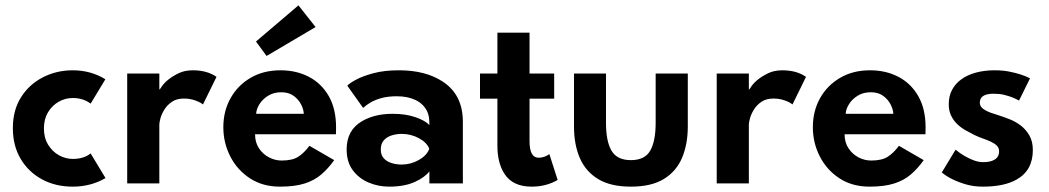

<svg xmlns="http://www.w3.org/2000/svg" viewBox="-20 -685 3916 717"><path d="M251.5 12Q187 12 136.5 -15.5Q86 -43 57 -92Q28 -141 28 -206.5Q28 -273.5 58.5 -321.8Q89 -370 140 -396.2Q191 -422.5 251.5 -422.5Q319 -422.5 373.5 -389L318.5 -298Q290.5 -319 252 -319Q223.5 -319 199 -305Q174.5 -291 159.2 -265.5Q144 -240 144 -205.5Q144 -170 159.8 -144.5Q175.5 -119 200.2 -105.2Q225 -91.5 252 -91.5Q292.5 -91.5 318.5 -112L374 -20Q319 12 251.5 12Z M575 0H455V-410.5H575V-350.5Q576.5 -350.5 580.5 -356.5Q599.5 -388.5 648 -412Q670.5 -422.5 700 -422.5Q753.5 -422.5 788.5 -398L738 -295Q724.5 -306 697.5 -313.5Q684.5 -317 667 -317Q640 -317 622.2 -305Q604.5 -293 594 -276Q583.5 -259 579.2 -243.5Q575 -228 575 -220.5Z M1025.5 12Q961 12 913.5 -19Q866 -50 840 -100.8Q814 -151.5 814 -210Q814 -270 840.8 -318Q867.5 -366 915.5 -394.2Q963.5 -422.5 1027.5 -422.5Q1087 -422.5 1133.8 -398Q1180.5 -373.5 1207.8 -326Q1235 -278.5 1235 -209Q1235 -196 1234.5 -183.5H932.5Q932.5 -153 947.2 -131Q962 -109 984.8 -97.2Q1007.5 -85.5 1031.5 -85.5Q1071.5 -85.5 1093.5 -99.5Q1115.5 -113.5 1135.5 -140.5L1228 -87Q1206 -56 1180.2 -33.8Q1154.5 -11.5 1117.8 0.2Q1081 12 1025.5 12ZM1114.5 -260Q1114 -275.5 1104.8 -294.2Q1095.5 -313 1077 -326.8Q1058.5 -340.5 1030.5 -340.5Q1002.5 -340.5 981.8 -327.8Q961 -315 949.2 -296.5Q937.5 -278 936.5 -260ZM975.5 -476 936 -530 1094.5 -665 1158.5 -584Z M1432.5 12Q1393 12 1356.8 -3.2Q1320.5 -18.5 1297.5 -49.2Q1274.5 -80 1274.5 -127.5Q1274.5 -199 1332 -232.5Q1379 -260 1446 -260Q1495 -260 1531.2 -247.5Q1567.5 -235 1583.5 -218Q1583.5 -235 1582 -246.2Q1580.5 -257.5 1575 -269.5Q1561 -297.5 1531.8 -311.5Q1502.5 -325.5 1462 -325.5Q1429 -325.5 1404.5 -318.8Q1380 -312 1363.2 -302Q1346.5 -292 1336 -282L1277 -365Q1284 -373.5 1308.8 -387Q1333.5 -400.5 1374.2 -411.5Q1415 -422.5 1470 -422.5Q1569 -422.5 1633 -380.5Q1708.5 -331.5 1708.5 -230V0H1583.5V-45Q1566.5 -22.5 1528.2 -5.2Q1490 12 1432.5 12ZM1480 -70.5Q1514 -70.5 1544 -87.5Q1574 -104.5 1583 -129V-130Q1573.5 -153.5 1543.8 -169.2Q1514 -185 1480.5 -185Q1461 -185 1443 -179.5Q1425 -174 1413.5 -161.2Q1402 -148.5 1402 -126.5Q1402 -106 1413.2 -93.8Q1424.5 -81.5 1442.5 -76Q1460.5 -70.5 1480 -70.5Z M1965.5 12Q1893 12 1862.5 -38Q1837.5 -78 1837.5 -141V-316.5H1772.5V-410.5H1837.5V-563H1957.5V-410.5H2049.5V-316.5H1957.5V-158Q1957.5 -96 1991 -96Q2013 -96 2031.5 -109.5L2062.5 -13Q2019.5 12 1965.5 12Z M2336 12Q2261 12 2214.2 -16Q2167.5 -44 2145.5 -94.5Q2123.5 -145 2123.5 -213V-410.5H2243V-227Q2243 -157 2263.8 -122Q2284.5 -87 2336 -87Q2388 -87 2408.2 -122.5Q2428.5 -158 2428.5 -227V-410.5H2548.5V-213Q2548.5 -147.5 2527.5 -96.8Q2506.5 -46 2459.8 -17Q2413 12 2336 12Z M2776.5 0H2656.5V-410.5H2776.5V-350.5Q2778 -350.5 2782 -356.5Q2801 -388.5 2849.5 -412Q2872 -422.5 2901.5 -422.5Q2955 -422.5 2990 -398L2939.5 -295Q2926 -306 2899 -313.5Q2886 -317 2868.5 -317Q2841.5 -317 2823.8 -305Q2806 -293 2795.5 -276Q2785 -259 2780.8 -243.5Q2776.5 -228 2776.5 -220.5Z M3227 12Q3162.5 12 3115 -19Q3067.5 -50 3041.5 -100.8Q3015.5 -151.5 3015.5 -210Q3015.5 -270 3042.2 -318Q3069 -366 3117 -394.2Q3165 -422.5 3229 -422.5Q3288.5 -422.5 3335.2 -398Q3382 -373.5 3409.2 -326Q3436.5 -278.5 3436.5 -209Q3436.5 -196 3436 -183.5H3134Q3134 -153 3148.8 -131Q3163.5 -109 3186.2 -97.2Q3209 -85.5 3233 -85.5Q3273 -85.5 3295 -99.5Q3317 -113.5 3337 -140.5L3429.5 -87Q3407.5 -56 3381.8 -33.8Q3356 -11.5 3319.2 0.2Q3282.5 12 3227 12ZM3316 -260Q3315.5 -275.5 3306.2 -294.2Q3297 -313 3278.5 -326.8Q3260 -340.5 3232 -340.5Q3204 -340.5 3183.2 -327.8Q3162.5 -315 3150.8 -296.5Q3139 -278 3138 -260Z M3650.5 12Q3615.5 12 3587 3.5Q3530.5 -13 3497 -41L3548.5 -126Q3581 -99.5 3614.5 -87Q3633 -79.5 3651.5 -79.5Q3678.5 -79.5 3692.5 -88Q3711 -98 3711 -120Q3711 -133 3702.5 -141.2Q3694 -149.5 3680.5 -155.8Q3667 -162 3650.5 -167.8Q3634 -173.5 3618.2 -181.2Q3602.5 -189 3585.8 -198.5Q3569 -208 3555 -221.2Q3541 -234.5 3532 -252.8Q3523 -271 3523 -295.5Q3523 -326.5 3535.5 -349.8Q3548 -373 3570.5 -389.2Q3593 -405.5 3624.8 -414Q3656.5 -422.5 3694.5 -422.5Q3724 -422.5 3748 -417.8Q3772 -413 3789.5 -407.5Q3810 -401 3826.5 -392.5L3785.5 -309.5Q3772.5 -316.5 3757.5 -322.5Q3745 -327 3729 -331Q3713 -335 3690 -335Q3639 -335 3639 -301.5Q3639 -283.5 3662 -272Q3675 -264.5 3710.5 -254Q3729.5 -248 3751.5 -239.2Q3773.5 -230.5 3792.5 -215.8Q3811.5 -201 3824.2 -179Q3837 -157 3837 -124.5Q3837 -48 3775.5 -14Q3729 12 3650.5 12Z"/></svg>

Font: Lucymar Sans SemiBold
Style: Regular
Weight: 600
Foundry: The League of Moveable Type (original font) / Main changes by Cristiano Sobral with portions from Mirco Monsees
Version: Version 2.001;August 30, 2020;FontCreator 13.0.0.2681 64-bit